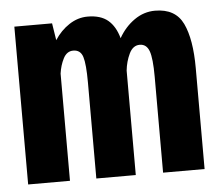

<svg xmlns="http://www.w3.org/2000/svg" viewBox="-43 -559 686 606"><g transform="rotate(-5 300.0 -256.0)"><path d="M22.5 0V-500H142L150.5 -446Q169.5 -475.5 197 -493.5Q224.5 -511.5 255.5 -511.5Q296.5 -511.5 319.8 -492Q343 -472.5 353.5 -434.5Q373 -469 403.2 -490.2Q433.5 -511.5 469 -511.5Q533.5 -511.5 557.5 -461.5Q581.5 -411.5 581.5 -319.5V0H450V-304Q450 -362.5 441.5 -385.5Q433 -408.5 411.5 -408.5Q390 -408.5 378.2 -384Q366.5 -359.5 363.5 -331V0H238.5V-304Q238.5 -362.5 231.2 -385.5Q224 -408.5 201 -408.5Q180.5 -408.5 169.5 -387Q158.5 -365.5 155 -339.5V0Z"/></g></svg>

Font: Trispace Condensed SemiBold
Style: Regular
Weight: 600
Width: 3
Designer: Tyler Finck
Foundry: Etcetera Type Company
Version: Version 1.210; ttfautohint (v1.8.3)